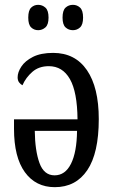

<svg xmlns="http://www.w3.org/2000/svg" viewBox="-20 -765 471 795"><path d="M207 10Q128 10 83 -52Q38 -114 38 -232V-271H301Q300 -384 269.5 -437.5Q239 -491 182 -491Q141 -491 114 -467.5Q87 -444 73 -412Q65 -416 59 -424Q53 -432 53 -445Q53 -466 68.5 -489.5Q84 -513 116.5 -529.5Q149 -546 200 -546Q291 -546 340 -474.5Q389 -403 389 -272Q389 -131 341.5 -60.5Q294 10 207 10ZM206 -39Q250 -39 274 -87Q298 -135 299 -223H124Q125 -141 143.5 -90Q162 -39 206 -39ZM282 -640Q264 -640 251.5 -651.5Q239 -663 239 -692Q239 -722 251.5 -733.5Q264 -745 282 -745Q299 -745 311.5 -733.5Q324 -722 324 -692Q324 -663 311.5 -651.5Q299 -640 282 -640ZM138 -640Q121 -640 109 -651.5Q97 -663 97 -692Q97 -722 109 -733.5Q121 -745 138 -745Q155 -745 168 -733.5Q181 -722 181 -692Q181 -663 168 -651.5Q155 -640 138 -640Z"/></svg>

Font: Noto Serif ExtraCondensed
Style: Regular
Weight: 400
Width: 2
Designer: Monotype Design Team
Foundry: Monotype Imaging Inc.
Version: Version 2.013